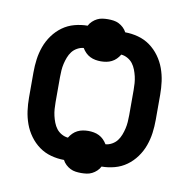

<svg xmlns="http://www.w3.org/2000/svg" viewBox="-72 -638 744 755"><g transform="rotate(10 300.0 -260.0)"><path d="M300 47Q289 47 278 45.5Q267 44 257 39Q247 34 238.5 26Q230 18 225 8Q199 8 173 1Q147 -6 125.5 -21.5Q104 -37 88 -59Q72 -81 63 -106Q54 -131 50.5 -157Q47 -183 47 -210V-310Q47 -337 50.5 -363Q54 -389 63 -414Q72 -439 88 -461Q104 -483 125.5 -498.5Q147 -514 173 -521Q199 -528 225 -528Q230 -538 238.5 -546Q247 -554 257 -559Q267 -564 278 -565.5Q289 -567 300 -567Q311 -567 322 -565.5Q333 -564 343 -559Q353 -554 361.5 -546Q370 -538 375 -528Q401 -528 427 -521Q453 -514 474.5 -498.5Q496 -483 512 -461Q528 -439 537 -414Q546 -389 549.5 -363Q553 -337 553 -310V-210Q553 -183 549.5 -157Q546 -131 537 -106Q528 -81 512 -59Q496 -37 474.5 -21.5Q453 -6 427 1Q401 8 375 8Q370 18 361.5 26Q353 34 343 39Q333 44 322 45.5Q311 47 300 47ZM375 -81Q388 -82 400.5 -89Q413 -96 421 -106.5Q429 -117 434 -130Q439 -143 442 -156Q445 -169 446 -182.5Q447 -196 447 -210V-310Q447 -324 446 -337.5Q445 -351 442 -364Q439 -377 434 -390Q429 -403 421 -413.5Q413 -424 400.5 -431Q388 -438 375 -439Q369 -429 361 -421Q353 -413 343 -408Q333 -403 322 -401Q311 -399 300 -399Q289 -399 278 -401Q267 -403 257 -408Q247 -413 239 -421Q231 -429 225 -439Q212 -438 199.5 -431Q187 -424 179 -413.5Q171 -403 166 -390Q161 -377 158 -364Q155 -351 154 -337.5Q153 -324 153 -310V-210Q153 -196 154 -182.5Q155 -169 158 -156Q161 -143 166 -130Q171 -117 179 -106.5Q187 -96 199.5 -89Q212 -82 225 -81Q231 -91 239 -99Q247 -107 257 -112Q267 -117 278 -119Q289 -121 300 -121Q311 -121 322 -119Q333 -117 343 -112Q353 -107 361 -99Q369 -91 375 -81Z"/></g></svg>

Font: Iosevka Extended
Style: Bold
Weight: 700
Width: 7
Monospace: yes
Designer: Belleve Invis
Foundry: Belleve Invis
Version: Version 32.5.0; ttfautohint (v1.8.4)